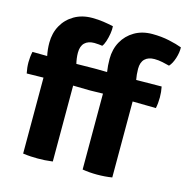

<svg xmlns="http://www.w3.org/2000/svg" viewBox="-113 -844 931 954"><g transform="rotate(15 352.5 -367.0)"><path d="M164 -498 319.5 -500H332L470 -498L666.5 -500Q672 -473.5 672 -445.5Q672 -415 666.5 -389L468 -392L332 -389H319.5L162 -392L2 -389Q-1 -403.5 -2.5 -417.5Q-4 -431.5 -4 -445.5Q-4 -458.5 -2.5 -472.5Q-1 -486.5 2 -500ZM394 -434Q391 -466.5 386 -499Q381 -531.5 381 -565.5Q381 -615.5 402.8 -654.8Q424.5 -694 463.8 -717Q503 -740 555 -740Q602 -740 642.2 -731.2Q682.5 -722.5 708.5 -712.5Q709.5 -686 699.8 -655.8Q690 -625.5 675 -609.5Q660 -613.5 639 -618Q618 -622.5 597.5 -622.5Q565.5 -622.5 548 -605.5Q530.5 -588.5 530.5 -554.5Q530.5 -526.5 536.5 -493.8Q542.5 -461 546.5 -433V0Q510.5 6 469 6Q429.5 6 394 0ZM88 -434Q85.5 -463 78.2 -497.2Q71 -531.5 71 -565.5Q71 -615.5 92.8 -654.8Q114.5 -694 154 -717Q193.5 -740 245.5 -740Q276 -740 303.5 -736Q331 -732 355 -726.5Q356.5 -710.5 353 -688.8Q349.5 -667 343.2 -647.8Q337 -628.5 329 -619Q322 -620 311.2 -621.2Q300.5 -622.5 288 -622.5Q256 -622.5 238.5 -605.5Q221 -588.5 221 -554.5Q221 -526.5 229 -494.5Q237 -462.5 240.5 -433V0Q217.5 3 199.8 4Q182 5 164 5Q147 5 128.5 4Q110 3 88 0Z"/></g></svg>

Font: Signika
Style: Bold
Weight: 700
Designer: Anna Giedry
Foundry: Anna Giedry
Version: Version 2.001